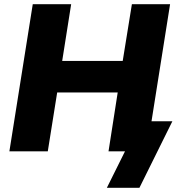

<svg xmlns="http://www.w3.org/2000/svg" viewBox="-20 -725 862 920"><path d="M25 0 137 -705H321L278 -433H568L612 -705H795L706 -144H806L648 175H492L579 0H500L544 -282H254L209 0Z"/></svg>

Font: Nunito Sans Black
Style: Italic
Weight: 900
Italic angle: -9°
Designer: Vernon Adams
Foundry: Vernon Adams
Version: Version 3.006; ttfautohint (v1.8.3)